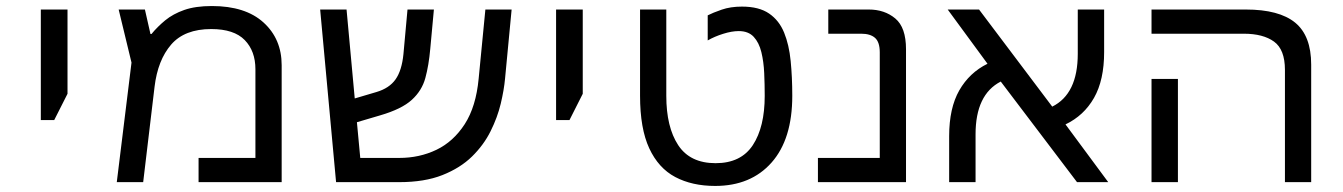

<svg xmlns="http://www.w3.org/2000/svg" viewBox="-20 -610 4497 643"><path d="M161.6 -208H116.7V-578.1H206.1V-295.9Z M689.5 -589.8Q801.8 -589.8 862.5 -534.7Q923.3 -479.5 923.3 -391.6V0H645V-81.1H835.4V-377.9Q835.4 -439 799.6 -475.8Q763.7 -512.7 687.5 -512.7Q598.1 -512.7 553.2 -460.7Q508.3 -408.7 497.6 -319.3L459.5 0H371.1L420.4 -400.4L377.4 -578.1H465.3L483.9 -496.1H487.3Q507.3 -520.5 533.4 -542Q559.6 -563.5 597.2 -576.7Q634.8 -589.8 689.5 -589.8Z M1316.9 0H1105.5L1052.2 -578.1H1140.6L1168 -280.3L1240.7 -301.8Q1283.7 -314.5 1304.7 -344.2Q1325.7 -374 1331.1 -428.7L1344.7 -578.1H1433.1L1420.9 -446.3Q1416 -391.1 1404.5 -348.9Q1393.1 -306.6 1359.1 -275.6Q1325.2 -244.6 1252.9 -223.6L1175.3 -200.7L1186.5 -81.1H1316.9Q1384.8 -81.1 1441.7 -108.4Q1498.5 -135.7 1536.4 -194.3Q1574.2 -252.9 1583 -346.7L1605.5 -578.1H1693.4L1671.4 -346.7Q1668 -309.1 1657 -262.9Q1646 -216.8 1623 -170.7Q1600.1 -124.5 1560.8 -85.9Q1521.5 -47.4 1461.7 -23.7Q1401.9 0 1316.9 0Z M1887.2 -208H1842.3V-578.1H1931.6V-295.9Z M2375 12.7Q2297.9 12.7 2241.5 -17.1Q2185.1 -46.9 2154.3 -113.3Q2123.5 -179.7 2123.5 -289.1V-578.1H2211.4V-289.1Q2211.4 -184.6 2251.2 -124Q2291 -63.5 2376.5 -63.5Q2461.4 -63.5 2501.2 -124Q2541 -184.6 2541 -289.1Q2541 -326.7 2539.3 -365Q2537.6 -403.3 2529.8 -435.3Q2522 -467.3 2504.2 -486.6Q2486.3 -505.9 2454.1 -505.9Q2430.7 -505.9 2401.9 -496.8Q2373 -487.8 2350.1 -474.6V-558.6Q2367.2 -567.4 2396.7 -577.6Q2426.3 -587.9 2464.8 -587.9Q2522 -587.9 2555.7 -564.7Q2589.4 -541.5 2606 -500.7Q2622.6 -460 2627.9 -405.8Q2633.3 -351.6 2633.3 -289.1Q2633.3 -144 2564 -65.7Q2494.6 12.7 2375 12.7Z M3014.2 0H2719.2V-81.1H2926.3V-434.6Q2926.3 -469.2 2910.4 -483.2Q2894.5 -497.1 2864.3 -497.1H2753.9V-578.1H2889.6Q2942.4 -578.1 2978.3 -548.1Q3014.2 -518.1 3014.2 -445.3Z M3247.1 0H3158.7V-154.3Q3158.7 -248 3192.6 -307.4Q3226.6 -366.7 3287.1 -396.5L3153.8 -578.1H3258.8L3503.9 -252.9Q3589.4 -295.4 3589.4 -429.7V-578.1H3677.7V-435.5Q3677.7 -341.8 3643.8 -282.2Q3609.9 -222.7 3548.3 -193.4L3691.4 0H3586.9L3331.5 -336.9Q3247.1 -293.5 3247.1 -160.2Z M4371.1 0H4283.2V-376Q4283.2 -444.3 4246.6 -470.7Q4210 -497.1 4145.5 -497.1H3836.4V-578.1H4151.9Q4263.7 -578.1 4317.4 -534.2Q4371.1 -490.2 4371.1 -393.6ZM3924.8 0H3836.4V-345.7H3924.8Z"/></svg>

Font: Lunasima
Style: Regular
Weight: 400
Designer: The DocRepair Project, Monotype Design Team
Foundry: Google
Version: Version 2.009